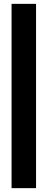

<svg xmlns="http://www.w3.org/2000/svg" viewBox="-20 -832 247 996"><path d="M40 -812H167V144H40Z"/></svg>

Font: Prompt Medium
Style: Regular
Weight: 500
Designer: Katatrad Team
Foundry: CadsonDemak
Version: Version 1.000